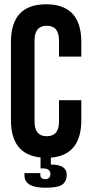

<svg xmlns="http://www.w3.org/2000/svg" viewBox="-20 -728 426 895"><path d="M359 -261V-168Q359 -5 217 7V39Q291 39 291 86Q291 123 263 137Q241 147 190 147Q94 147 94 89V79H168V87Q168 107 190 107Q215 107 215 83Q215 57 179 57H169V6Q31 -8 31 -168V-532Q31 -708 195 -708Q359 -708 359 -532V-464H255V-539Q255 -608 198 -608Q141 -608 141 -539V-161Q141 -93 198 -93Q255 -93 255 -161V-261Z"/></svg>

Font: Adderley Bold
Style: Regular
Weight: 700
Designer: gorohovskiy
Version: Version 1.003 November 13, 2017